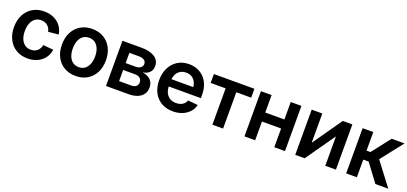

<svg xmlns="http://www.w3.org/2000/svg" viewBox="16 -1320 4481 2112"><g transform="rotate(20 2257.0 -264.0)"><path d="M292.5 11.2Q215.3 11.2 157.7 -23.4Q100.1 -58.1 68.1 -119.9Q36.1 -181.6 36.1 -263.2Q36.1 -344.7 68.1 -407Q100.1 -469.2 157.7 -503.9Q215.3 -538.6 292.5 -538.6Q339.4 -538.6 379.6 -525.4Q419.9 -512.2 450.7 -487.8Q481.4 -463.4 501 -429.2Q520.5 -395 526.9 -353.5L406.7 -342.3Q402.8 -363.3 393.3 -380.4Q383.8 -397.5 369.4 -409.9Q355 -422.4 335.9 -429.2Q316.9 -436 293.5 -436Q251.5 -436 222.4 -414.1Q193.4 -392.1 178.2 -353.3Q163.1 -314.5 163.1 -263.2Q163.1 -212.4 178.2 -173.8Q193.4 -135.3 222.4 -113.3Q251.5 -91.3 293.5 -91.3Q317.4 -91.3 336.4 -98.1Q355.5 -105 369.6 -117.4Q383.8 -129.9 393.3 -147.7Q402.8 -165.5 407.2 -187L527.3 -175.8Q522 -134.3 502.4 -99.9Q482.9 -65.4 451.9 -40.5Q420.9 -15.6 380.4 -2.2Q339.8 11.2 292.5 11.2Z M855 11.2Q777.8 11.2 719.7 -23.2Q661.6 -57.6 629.6 -119.4Q597.7 -181.2 597.7 -263.2Q597.7 -345.2 629.6 -407.2Q661.6 -469.2 719.7 -503.9Q777.8 -538.6 855 -538.6Q932.6 -538.6 990.5 -503.9Q1048.3 -469.2 1080.3 -407.2Q1112.3 -345.2 1112.3 -263.2Q1112.3 -181.2 1080.3 -119.4Q1048.3 -57.6 990.5 -23.2Q932.6 11.2 855 11.2ZM855 -91.8Q897 -91.8 926 -113.5Q955.1 -135.3 970.5 -174.1Q985.8 -212.9 985.8 -263.2Q985.8 -314.5 970.5 -353Q955.1 -391.6 926 -413.6Q897 -435.5 855 -435.5Q813.5 -435.5 784.2 -413.8Q754.9 -392.1 739.7 -353.3Q724.6 -314.5 724.6 -263.2Q724.6 -212.4 739.7 -173.8Q754.9 -135.3 784.2 -113.5Q813.5 -91.8 855 -91.8Z M1209 0V-529.3H1434.6Q1530.8 -529.3 1586.9 -493.2Q1643.1 -457 1643.1 -388.2Q1643.1 -343.3 1615 -314.7Q1586.9 -286.1 1534.2 -277.3Q1574.2 -273.4 1603.8 -256.6Q1633.3 -239.7 1649.4 -211.9Q1665.5 -184.1 1665.5 -147Q1665.5 -102.1 1643.1 -69.1Q1620.6 -36.1 1577.1 -18.1Q1533.7 0 1470.2 0ZM1326.2 -99.6H1467.8Q1503.9 -99.6 1524.2 -116Q1544.4 -132.3 1544.4 -161.1Q1544.4 -193.8 1524.2 -211.9Q1503.9 -230 1467.8 -230H1326.2ZM1326.2 -310.5H1438.5Q1478.5 -310.5 1500.5 -326.9Q1522.5 -343.3 1522.5 -372.1Q1522.5 -399.9 1499.5 -415.3Q1476.6 -430.7 1434.6 -430.7H1326.2Z M1994.1 11.2Q1914.6 11.2 1856.7 -23.2Q1798.8 -57.6 1767.6 -119.4Q1736.3 -181.2 1736.3 -262.7Q1736.3 -343.8 1768.1 -406Q1799.8 -468.3 1856.2 -503.4Q1912.6 -538.6 1987.3 -538.6Q2041 -538.6 2086.2 -520.5Q2131.3 -502.4 2165 -467.8Q2198.7 -433.1 2217.3 -382.6Q2235.8 -332 2235.8 -267.1V-231H1790V-316.4H2173.3L2116.7 -292.5Q2116.7 -337.4 2101.6 -370.4Q2086.4 -403.3 2057.9 -421.6Q2029.3 -439.9 1988.8 -439.9Q1948.7 -439.9 1919.7 -421.6Q1890.6 -403.3 1875 -370.8Q1859.4 -338.4 1859.4 -296.4V-240.2Q1859.4 -192.4 1876 -158Q1892.6 -123.5 1923.3 -105.2Q1954.1 -86.9 1996.6 -86.9Q2025.9 -86.9 2049.3 -95.5Q2072.8 -104 2088.9 -120.4Q2105 -136.7 2112.8 -159.2L2228.5 -148.4Q2217.8 -101.1 2185.1 -64.9Q2152.3 -28.8 2103.5 -8.8Q2054.7 11.2 1994.1 11.2Z M2454.6 0V-425.3H2279.3V-529.3H2753.9V-425.3H2579.6V0Z M3211.9 -324.7V-219.2H2921.4V-324.7ZM2955.1 -529.3V0H2830.1V-529.3ZM3304.2 -529.3V0H3179.2V-529.3Z M3900.4 0H3775.9V-339.8H3772.9L3534.7 0H3424.3V-529.3H3548.8V-189.9H3551.3L3788.1 -529.3H3900.4Z M4020.5 0V-529.3H4145.5V-312H4191.4L4360.8 -529.3H4511.2L4308.1 -270.5L4513.2 0H4362.3L4208.5 -206.5H4145.5V0Z"/></g></svg>

Font: Inter 24pt SemiBold
Style: Regular
Weight: 600
Designer: Rasmus Andersson
Foundry: rsms
Version: Version 4.001;git-66647c0bb